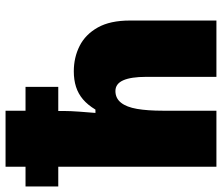

<svg xmlns="http://www.w3.org/2000/svg" viewBox="-75 -726 800 692"><g transform="rotate(-90 325.0 -380.0)"><path d="M272 -760V-688H358V-570H271V-550Q271 -527 268.5 -493Q266 -459 264 -436H276Q293 -464 313 -481Q333 -498 358 -506Q383 -514 414 -514Q464 -514 505.5 -493Q547 -472 572 -427.5Q597 -383 597 -312V0H394V-253Q394 -308 381.5 -336Q369 -364 343 -364Q317 -364 301 -344Q285 -324 278.5 -286Q272 -248 272 -193V0H70V-570H-1V-688H70V-760Z"/></g></svg>

Font: Noto Sans Display Black
Style: Regular
Weight: 900
Designer: Monotype Design Team
Foundry: Monotype Imaging Inc.
Version: Version 2.003